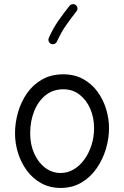

<svg xmlns="http://www.w3.org/2000/svg" viewBox="-20 -888 606 937"><path d="M289.1 -452.3Q334.7 -452.3 368.4 -426.1Q402 -399.9 420.6 -356.8Q439.1 -313.7 439.1 -262.7Q439.1 -219.2 426.6 -180Q414.1 -140.7 392 -110Q369.9 -79.4 340.2 -61.6Q310.5 -43.8 275.9 -43.8Q233.9 -43.8 200.3 -69.4Q166.6 -94.9 147 -138.8Q127.3 -182.6 127.3 -237.3Q127.3 -296.1 146.7 -345Q166 -393.9 202.4 -423.1Q238.7 -452.3 289.1 -452.3ZM289.1 -525.3Q229.4 -525.3 185 -499.8Q140.6 -474.4 111.4 -432.4Q82.3 -390.3 67.8 -339.4Q53.3 -288.4 53.3 -237.3Q53.3 -187.6 68.4 -140.1Q83.4 -92.7 112 -54.4Q140.6 -16.1 182 6.5Q223.4 29.2 275.9 29.2Q332.8 29.2 376.9 3.3Q421 -22.6 450.9 -65.5Q480.9 -108.3 496.5 -159.9Q512.1 -211.4 512.1 -262.7Q512.1 -308.8 498 -355.3Q483.9 -401.8 456.1 -440.2Q428.2 -478.5 386.4 -501.9Q344.7 -525.3 289.1 -525.3ZM349.9 -863.3Q343.2 -868.8 334.1 -867.6Q325.1 -866.5 319.3 -859.6Q292 -825.4 266.1 -788.6Q240.1 -751.7 218.1 -702.8Q214.6 -694.6 217.8 -686Q221.1 -677.4 228.9 -674Q236.9 -670.5 245.5 -673.7Q254.2 -676.9 257.7 -684.9Q278.3 -730.2 302.2 -764.4Q326 -798.6 353.3 -832.8Q359.1 -839.4 357.9 -848.7Q356.7 -858 349.9 -863.3Z"/></svg>

Font: Mikhak VF
Style: Regular
Weight: 100
Designer: Amin Abedi
Version: Version 3.001